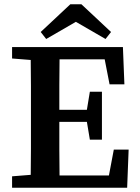

<svg xmlns="http://www.w3.org/2000/svg" viewBox="-20 -886 662 906"><path d="M364 -866 504 -735 478 -702 338 -783 198 -702 172 -735 312 -866ZM37 -610V-664H560L567 -488H497L474 -606H261Q260 -545 260 -483.5Q260 -422 260 -368H390L404 -453H461V-227H404L390 -311H260Q260 -242 260 -180Q260 -118 261 -58H494L517 -180H587L580 0H37V-54L125 -61Q126 -122 126 -184Q126 -246 126 -308V-356Q126 -418 126 -480Q126 -542 125 -603Z"/></svg>

Font: Source Serif 4 SmText Semibold
Style: Regular
Weight: 600
Designer: Frank Grießhammer
Foundry: Adobe
Version: Version 4.005;hotconv 1.1.0;makeotfexe 2.6.0